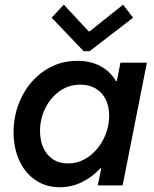

<svg xmlns="http://www.w3.org/2000/svg" viewBox="-20 -787 652 815"><path d="M37.6 -225.6Q37.6 -305.7 72 -375.2Q106.4 -444.8 168.5 -486.8Q230.5 -528.8 308.6 -528.8Q364.7 -528.8 406.5 -506.3Q448.2 -483.9 472.2 -442.9H476.1L491.2 -521H603.5L500.5 0H395L409.7 -73.2H406.7Q371.6 -35.2 327.4 -13.7Q283.2 7.8 233.9 7.8Q175.3 7.8 130.6 -22.5Q85.9 -52.7 61.8 -106Q37.6 -159.2 37.6 -225.6ZM443.4 -295.9Q443.4 -335.4 428.5 -365.2Q413.6 -395 386 -411.4Q358.4 -427.7 321.3 -427.7Q272 -427.7 232.9 -399.9Q193.8 -372.1 171.9 -326.9Q149.9 -281.7 149.9 -231Q149.9 -191.4 163.8 -160.2Q177.7 -128.9 204.3 -111.1Q231 -93.3 268.6 -93.3Q317.4 -93.3 357.4 -122.6Q397.5 -151.9 420.4 -198.7Q443.4 -245.6 443.4 -295.9ZM199.2 -711.9 251 -767.1 356.4 -653.8H360.4L502.4 -767.1L544.9 -711.9L360.4 -569.8H335Z"/></svg>

Font: Reddit Sans Chocolate SemiBold
Style: Italic
Weight: 600
Italic angle: -11.25°
Designer: Stephen Hutchings
Version: Version 1.013